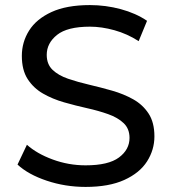

<svg xmlns="http://www.w3.org/2000/svg" viewBox="-20 -728 676 756"><path d="M317 8Q237 8 164 -16.5Q91 -41 49 -80L86 -158Q125 -123 187.5 -100Q250 -77 317 -77Q407 -77 448.5 -108Q490 -139 490 -185Q490 -221 467 -243Q444 -265 406 -278.5Q368 -292 323 -302Q278 -312 232.5 -325Q187 -338 149.5 -359.5Q112 -381 89 -416.5Q66 -452 66 -508Q66 -562 94.5 -607.5Q123 -653 182.5 -680.5Q242 -708 334 -708Q396 -708 455.5 -692Q515 -676 559 -646L526 -566Q481 -595 430.5 -609Q380 -623 334 -623Q245 -623 204.5 -590.5Q164 -558 164 -512Q164 -475 187 -453Q210 -431 248 -418Q286 -405 331 -394.5Q376 -384 421.5 -371Q467 -358 504.5 -337Q542 -316 565 -281Q588 -246 588 -191Q588 -138 559 -92.5Q530 -47 469.5 -19.5Q409 8 317 8Z"/></svg>

Font: Montserrat Medium
Style: Regular
Weight: 500
Designer: Julieta Ulanovsky
Foundry: Julieta Ulanovsky
Version: Version 9.000; ttfautohint (v1.8.4.7-5d5b)